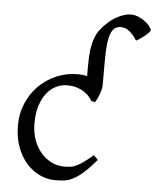

<svg xmlns="http://www.w3.org/2000/svg" viewBox="-54 -803 705 863"><g transform="rotate(5 298.5 -371.5)"><path d="M596.7 -694.8Q596.7 -690.9 589.6 -683.3Q582.5 -675.8 572.8 -667.7Q563 -659.7 552.5 -652.6Q542 -645.5 534.7 -642.1Q524.4 -658.7 514.4 -669.4Q504.4 -680.2 494.9 -686.3Q485.4 -692.4 477.1 -694.6Q468.8 -696.8 461.9 -696.8Q446.3 -696.8 435.3 -689Q424.3 -681.2 417 -662.8Q409.7 -644.5 406.2 -614.5Q402.8 -584.5 402.8 -540V-430.2Q402.8 -420.9 400.1 -409.7Q397.5 -398.4 393.3 -387.5Q389.2 -376.5 384.3 -366.7Q379.4 -356.9 375 -350.1L356.9 -355Q353 -363.8 344.2 -374Q335.4 -384.3 321.5 -393.6Q307.6 -402.8 288.3 -408.9Q269 -415 244.1 -415Q218.3 -415 194.6 -403.6Q170.9 -392.1 152.6 -369.1Q134.3 -346.2 123.3 -312Q112.3 -277.8 112.3 -231.9Q112.3 -190.4 124.8 -156.7Q137.2 -123 158 -99.4Q178.7 -75.7 205.8 -62.7Q232.9 -49.8 262.2 -49.8Q275.9 -49.8 287.6 -51Q299.3 -52.2 313.2 -58.1Q327.1 -64 345.5 -76.7Q363.8 -89.4 391.1 -112.8L410.2 -92.8Q378.4 -55.2 354.2 -33.9Q330.1 -12.7 309.6 -1.7Q289.1 9.3 269.5 12Q250 14.6 227.1 14.6Q191.4 14.6 157.5 -1.2Q123.5 -17.1 97.2 -46.9Q70.8 -76.7 54.9 -119.6Q39.1 -162.6 39.1 -216.8Q39.1 -269.5 58.3 -315.4Q77.6 -361.3 111.1 -395.3Q144.5 -429.2 189.9 -449Q235.4 -468.8 288.1 -468.8Q309.1 -468.8 329.6 -464.4V-513.2Q329.6 -554.7 333.7 -584.7Q337.9 -614.7 346.7 -637.5Q355.5 -660.2 369.1 -677.7Q382.8 -695.3 401.9 -711.9Q426.8 -733.9 453.9 -745.4Q481 -756.8 500 -756.8Q521 -756.8 538.8 -748.8Q556.6 -740.7 569.6 -730.2Q582.5 -719.7 589.6 -709.5Q596.7 -699.2 596.7 -694.8Z"/></g></svg>

Font: Gentium
Style: Regular
Weight: 400
Designer: J. Victor Gaultney
Version: Version 1.03; 2011; OFL 1.1 release